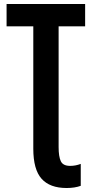

<svg xmlns="http://www.w3.org/2000/svg" viewBox="-20 -734 461 963"><path d="M385 198V88Q359 98 332 98Q296 98 285 74.5Q274 51 274 4V-602H407V-714H13V-602H147V12Q147 116 188.5 162.5Q230 209 314 209Q355 209 385 198Z"/></svg>

Font: Noto Sans UI Condensed
Style: Bold
Weight: 700
Width: 3
Designer: Monotype Design Team
Foundry: Monotype Imaging Inc.
Version: 1.001